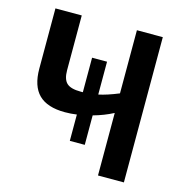

<svg xmlns="http://www.w3.org/2000/svg" viewBox="-103 -786 847 881"><g transform="rotate(15 320.5 -345.0)"><path d="M440 -690H563V0H440V-297Q396 -274 345 -260V-120H274V-245Q246 -241 218 -241Q134 -241 93.5 -281Q53 -321 53 -404V-690H178V-430Q178 -387 197 -369Q216 -351 263 -351H274V-515H345V-359Q384 -367 440 -390Z"/></g></svg>

Font: Exo 2 Semi Bold
Style: Regular
Weight: 600
Designer: Natanael Gama
Version: Version 1.001;PS 001.001;hotconv 1.0.88;makeotf.lib2.5.64775